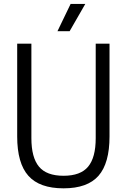

<svg xmlns="http://www.w3.org/2000/svg" viewBox="-20 -966 656 994"><path d="M309 9Q184.5 9 126.8 -56Q69 -121 69 -259.5V-740H142.5V-250.5Q142.5 -150.5 181.8 -103.2Q221 -56 309 -56Q397 -56 436.2 -103.2Q475.5 -150.5 475.5 -250.5V-740H547V-259.5Q547 -121 490 -56Q433 9 309 9ZM277.5 -804.5 345.5 -945.5H421.5L340.5 -804.5Z"/></svg>

Font: Encode Sans Condensed
Style: Regular
Weight: 400
Width: 3
Designer: Multiple Designers
Foundry: Impallari Type
Version: Version 3.000; ttfautohint (v1.8.3) -l 8 -r 50 -G 200 -x 14 